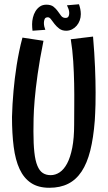

<svg xmlns="http://www.w3.org/2000/svg" viewBox="-20 -888 516 914"><path d="M431.2 -314Q424.8 -231.4 409.7 -171.1Q394.5 -110.8 368.4 -71.5Q342.3 -32.2 304.4 -13.2Q266.6 5.9 214.8 5.9Q162.1 5.9 127.7 -17.1Q93.3 -40 73.2 -83.3Q53.2 -126.5 45.2 -189Q37.1 -251.5 37.1 -331.1Q38.6 -391.1 44.4 -455.6Q46.9 -482.9 50.5 -513.9Q54.2 -544.9 59.3 -577.4Q64.5 -609.9 71.3 -643.3Q78.1 -676.8 86.9 -709L187 -693.8Q168.9 -604.5 159.2 -534.9Q149.4 -465.3 145 -412.8Q140.6 -360.4 139.9 -323.5Q139.2 -286.6 139.2 -262.2Q139.2 -202.6 143.6 -162.8Q147.9 -123 158 -98.9Q168 -74.7 183.6 -64.5Q199.2 -54.2 221.2 -54.2Q243.7 -54.2 263.9 -67.6Q284.2 -81.1 299.6 -109.9Q314.9 -138.7 324 -184.6Q333 -230.5 333 -295.9Q333 -338.4 333.5 -387.9Q334 -437.5 333 -490Q332 -542.5 328.6 -596.2Q325.2 -649.9 316.9 -701.2L422.9 -713.9Q429.7 -633.8 432.4 -566.9Q435.1 -500 435.1 -448.2Q435.1 -416 434.6 -391.4Q434.1 -366.7 433.1 -349.6Q432.1 -329.6 431.2 -314ZM356 -867.7Q359.9 -856.4 362.3 -844.7Q364.7 -833 364.7 -820.8Q364.7 -805.2 359.6 -791Q354.5 -776.9 345.2 -765.9Q335.9 -754.9 323 -748.3Q310.1 -741.7 294.9 -741.7Q275.4 -741.7 262.2 -751.7Q249 -761.7 239.7 -773.7Q230.5 -785.6 223.1 -795.7Q215.8 -805.7 208 -805.7Q195.8 -805.7 192.4 -797.1Q189 -788.6 189 -778.8Q189 -770 190.9 -761.7Q192.9 -753.4 195.8 -746.1L134.8 -741.7Q133.8 -749.5 133.3 -757.3Q132.8 -765.1 132.8 -772.9Q132.8 -788.1 136.7 -804.4Q140.6 -820.8 148.9 -834.5Q157.2 -848.1 169.9 -856.9Q182.6 -865.7 200.7 -865.7Q222.7 -865.7 234.9 -856Q247.1 -846.2 255.4 -834.2Q263.7 -822.3 271.2 -812.5Q278.8 -802.7 292 -802.7Q301.8 -802.7 305.7 -809.1Q309.6 -815.4 309.6 -825.7Q309.6 -835.4 306.4 -844.7Q303.2 -854 298.8 -862.8Z"/></svg>

Font: Englebert
Style: Regular
Weight: 400
Designer: Astigmatic (AOETI)
Foundry: Astigmatic (AOETI)
Version: Version 1.000